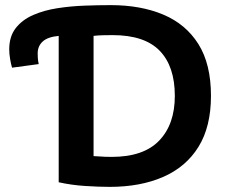

<svg xmlns="http://www.w3.org/2000/svg" viewBox="-20 -721 896 749"><path d="M408 8Q366 8 312 4.5Q258 1 209 -10V-581Q166 -577 146.5 -559Q127 -541 127 -513Q127 -507 127.5 -496Q128 -485 131 -471L27 -457Q23 -470 19.5 -490.5Q16 -511 16 -528Q16 -579 41.5 -611.5Q67 -644 109.5 -662.5Q152 -681 204 -689Q256 -697 310 -699Q364 -701 412 -701Q529 -701 617 -664Q705 -627 754 -549Q803 -471 803 -347Q803 -227 754.5 -148.5Q706 -70 617 -31Q528 8 408 8ZM416 -109Q540 -109 601 -172.5Q662 -236 662 -347Q662 -462 603 -523Q544 -584 419 -584Q401 -584 381 -583.5Q361 -583 345 -581V-112Q355 -112 371.5 -110.5Q388 -109 416 -109Z"/></svg>

Font: Ubuntu Sans
Style: Bold
Weight: 700
Designer: Dalton Maag Ltd
Foundry: Dalton Maag Ltd
Version: Version 1.006; ttfautohint (v1.8.4.7-5d5b)